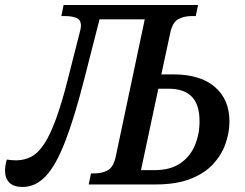

<svg xmlns="http://www.w3.org/2000/svg" viewBox="-57 -734 975 764"><path d="M33 10Q-3 10 -20 -7.5Q-37 -25 -37 -55Q-37 -75 -30 -99Q-9 -96 7 -96Q40 -96 67.5 -110.5Q95 -125 119 -161.5Q143 -198 166.5 -262.5Q190 -327 215 -427L260 -604Q265 -620 265 -632Q265 -655 247.5 -662.5Q230 -670 202 -670H187L196 -714H731L722 -670H705Q675 -670 652 -657.5Q629 -645 620 -601L585 -438H633Q740 -438 798 -388Q856 -338 856 -251Q856 -207 840.5 -162.5Q825 -118 791 -81Q757 -44 700.5 -22Q644 0 561 0H296L305 -44H319Q349 -44 372 -56.5Q395 -69 404 -113L519 -657H339L279 -422Q239 -265 202 -170Q165 -75 124.5 -32.5Q84 10 33 10ZM614 -381H573L504 -57H558Q620 -57 659.5 -83.5Q699 -110 718 -154.5Q737 -199 737 -251Q737 -318 706 -349.5Q675 -381 614 -381Z"/></svg>

Font: Noto Serif SemiCondensed Medium
Style: Italic
Weight: 500
Width: 4
Italic angle: -12°
Designer: Monotype Design Team
Foundry: Monotype Imaging Inc.
Version: Version 2.013